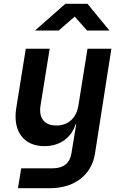

<svg xmlns="http://www.w3.org/2000/svg" viewBox="-20 -805 640 1005"><path d="M163 -645H287L371 -718L436 -645H553L438 -785H322ZM74 180H242C370 180 459 111 477 0L563 -550H438L391 -256C381 -187 337 -148 275 -148C213 -148 182 -186 192 -252L240 -550H115L65 -239C46 -118 104 -40 212 -40C293 -40 353 -83 376 -155H379L361 -46L354 -3C346 49 312 76 256 76H91Z"/></svg>

Font: JetBrains Mono
Style: Bold Italic
Weight: 558
Italic angle: -9°
Monospace: yes
Designer: Philipp Nurullin, Konstantin Bulenkov
Foundry: JetBrains
Version: Version 2.305